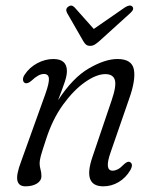

<svg xmlns="http://www.w3.org/2000/svg" viewBox="-20 -664 554 693"><path d="M70 -364.5Q63.5 -367.5 63 -376.2Q62.5 -385 69 -394.5Q86 -420.5 114.5 -435.8Q143 -451 172.5 -451Q221.5 -451 221.5 -407.5Q221.5 -391.5 214 -369Q206.5 -346.5 189.5 -302Q242.5 -383.5 300.8 -417.2Q359 -451 404 -451Q456 -451 463.2 -413.2Q470.5 -375.5 446 -307L379 -113.5Q356 -48 386.5 -48Q395.5 -48 405 -52.8Q414.5 -57.5 428 -71.5Q441.5 -83.5 449 -79Q462.5 -72 450.5 -50Q434 -22 408.2 -6.8Q382.5 8.5 353 8.5Q277.5 8.5 313.5 -97L383 -302Q401 -354.5 394.5 -375.5Q388 -396.5 360 -396.5Q328.5 -396.5 287.5 -368Q246.5 -339.5 208 -286.8Q169.5 -234 146 -160.5Q131.5 -117 127.2 -100.8Q123 -84.5 123 -75Q123 -64 126.2 -52.8Q129.5 -41.5 129.5 -28.5Q129.5 -11.5 113.2 -1.5Q97 8.5 72 8.5Q47.5 8.5 42.8 -12.2Q38 -33 56 -80.5L144 -325.5Q158 -365 156.5 -381Q155 -397 138.5 -397Q119 -397 94 -373Q79 -360 70 -364.5ZM339.5 -516.5Q330 -508 322.2 -503.2Q314.5 -498.5 305.5 -498.5Q296 -498.5 290.5 -503Q285 -507.5 280 -516.5L222 -617.5Q214.5 -632 227 -640.5Q238.5 -648.5 249.5 -637L318.5 -559.5L430.5 -637Q449 -649 457.5 -640.5Q466 -631 451 -617.5Z"/></svg>

Font: Fraunces 72pt SuperSoft Light
Style: Italic
Weight: 300
Italic angle: -16°
Version: Version 1.000;[b76b70a41]